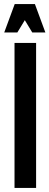

<svg xmlns="http://www.w3.org/2000/svg" viewBox="-20 -932 245 952"><path d="M52 -719H159V0H52ZM53 -912H153L205 -771H140L103 -832L66 -771H1Z"/></svg>

Font: Osterbar
Style: Regular
Weight: 500
Width: 3
Designer: Peter Wiegel, Basierend auf Erbar schmal-halbfette Grotesk v. Jacob Erbar
Foundry: Peter Wiegel
Version: Version 1.0